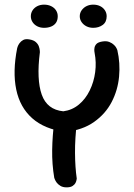

<svg xmlns="http://www.w3.org/2000/svg" viewBox="-20 -815 579 828"><path d="M262 -246Q172 -258 119 -305Q66 -352 50 -429Q34 -506 54 -607Q54 -607 56 -613.5Q58 -620 64 -628.5Q70 -637 80 -642.5Q90 -648 107 -645Q125 -642 134.5 -633.5Q144 -625 147.5 -615Q151 -605 151.5 -597.5Q152 -590 152 -590Q137 -472 160 -407Q183 -342 253 -335Q291 -340 320 -364Q349 -388 367 -425Q385 -462 390.5 -504Q396 -546 388 -587Q388 -587 387 -593.5Q386 -600 387.5 -609Q389 -618 396 -625.5Q403 -633 421 -636Q439 -639 451.5 -634Q464 -629 472 -621Q480 -613 483 -606Q486 -599 486 -599Q499 -543 493.5 -484.5Q488 -426 461.5 -375Q435 -324 385.5 -289Q336 -254 262 -246ZM267 -7Q251 -7 240.5 -13.5Q230 -20 224.5 -27.5Q219 -35 216.5 -41.5Q214 -48 214 -48Q204 -107 205 -168.5Q206 -230 214 -291H312Q303 -218 303.5 -155.5Q304 -93 311 -45Q311 -45 310 -39Q309 -33 305.5 -26Q302 -19 293 -13Q284 -7 267 -7ZM382 -695Q366 -695 353 -701.5Q340 -708 332 -719.5Q324 -731 324 -745Q324 -759 332 -770.5Q340 -782 353 -788.5Q366 -795 382 -795Q399 -795 412 -788.5Q425 -782 432.5 -770.5Q440 -759 440 -745Q440 -720 423 -707.5Q406 -695 382 -695ZM170 -695Q154 -695 141 -701.5Q128 -708 120.5 -719.5Q113 -731 113 -745Q113 -759 120.5 -770.5Q128 -782 141 -788.5Q154 -795 170 -795Q187 -795 200.5 -788.5Q214 -782 221.5 -770.5Q229 -759 229 -745Q229 -728 221.5 -717Q214 -706 200.5 -700.5Q187 -695 170 -695Z"/></svg>

Font: Sour Gummy
Style: Regular
Weight: 400
Designer: Stefie Justprince
Foundry: Eifetstype
Version: Version 1.000